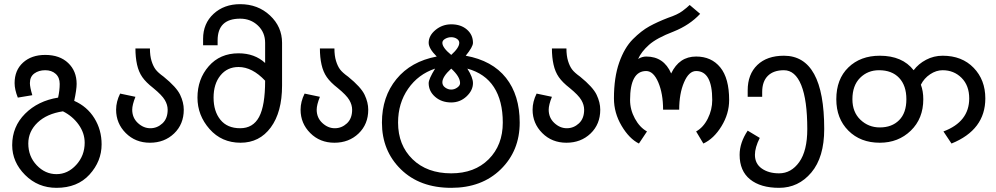

<svg xmlns="http://www.w3.org/2000/svg" viewBox="-20 -696 4829 931"><path d="M339.8 -207Q402.3 -179.7 437.5 -123Q472.7 -66.4 472.7 3.9Q472.7 85.9 414.1 150.4Q355.5 214.8 253.9 214.8Q164.1 214.8 101.6 152.3Q39.1 89.8 39.1 7.8Q39.1 -82 101.6 -144.5Q164.1 -207 261.7 -222.7Q269.5 -257.8 269.5 -289.1Q269.5 -320.3 250 -337.9Q230.5 -355.5 199.2 -355.5Q168 -355.5 146.5 -339.8Q125 -324.2 125 -293Q125 -273.4 136.7 -234.4L66.4 -222.7Q50.8 -261.7 50.8 -293Q50.8 -355.5 91.8 -392.6Q132.8 -429.7 199.2 -429.7Q269.5 -429.7 310.5 -390.6Q351.6 -351.6 351.6 -289.1Q351.6 -261.7 339.8 -207ZM390.6 -3.9Q390.6 -50.8 361.3 -91.8Q332 -132.8 285.2 -156.2Q207 -144.5 162.1 -101.6Q117.2 -58.6 117.2 0Q117.2 62.5 158.2 105.5Q199.2 148.4 253.9 148.4Q308.6 148.4 349.6 103.5Q390.6 58.6 390.6 -3.9Z M707 -460.9Q707 -425.8 714.8 -400.4Q722.7 -375 734.4 -359.4Q746.1 -343.8 773.4 -324.2Q835.9 -273.4 853.5 -236.3Q871.1 -199.2 871.1 -164.1Q871.1 -93.8 824.2 -48.8Q777.3 -3.9 707 -3.9Q636.7 -3.9 589.8 -50.8Q543 -97.7 543 -164.1Q543 -203.1 562.5 -242.2L636.7 -226.6Q621.1 -187.5 621.1 -164.1Q621.1 -125 648.4 -99.6Q675.8 -74.2 709 -74.2Q742.2 -74.2 767.6 -97.7Q793 -121.1 793 -164.1Q793 -187.5 779.3 -210.9Q765.6 -234.4 722.7 -269.5Q687.5 -296.9 669.9 -322.3Q652.3 -347.7 644.5 -382.8Q636.7 -418 636.7 -460.9Z M1347.7 -281.2Q1347.7 -152.3 1293 -78.1Q1238.3 -3.9 1146.5 -3.9Q1054.7 -3.9 996.1 -70.3Q937.5 -136.7 937.5 -222.7Q937.5 -312.5 992.2 -375Q1046.9 -437.5 1136.7 -437.5Q1214.8 -437.5 1265.6 -390.6V-488.3Q1265.6 -539.1 1230.5 -572.3Q1195.3 -605.5 1144.5 -605.5Q1035.2 -605.5 1035.2 -500Q1035.2 -496.1 1035.2 -476.6H964.8Q964.8 -503.9 964.8 -507.8Q964.8 -582 1015.6 -628.9Q1066.4 -675.8 1144.5 -675.8Q1230.5 -675.8 1289.1 -621.1Q1347.7 -566.4 1347.7 -488.3ZM1265.6 -304.7Q1203.1 -371.1 1136.7 -371.1Q1082 -371.1 1048.8 -330.1Q1015.6 -289.1 1015.6 -222.7Q1015.6 -156.2 1048.8 -115.2Q1082 -74.2 1144.5 -74.2Q1207 -74.2 1236.3 -128.9Q1265.6 -183.6 1265.6 -304.7Z M1601.6 -460.9Q1601.6 -425.8 1609.4 -400.4Q1617.2 -375 1628.9 -359.4Q1640.6 -343.8 1668 -324.2Q1730.5 -273.4 1748 -236.3Q1765.6 -199.2 1765.6 -164.1Q1765.6 -93.8 1718.8 -48.8Q1671.9 -3.9 1601.6 -3.9Q1531.2 -3.9 1484.4 -50.8Q1437.5 -97.7 1437.5 -164.1Q1437.5 -203.1 1457 -242.2L1531.2 -226.6Q1515.6 -187.5 1515.6 -164.1Q1515.6 -125 1543 -99.6Q1570.3 -74.2 1603.5 -74.2Q1636.7 -74.2 1662.1 -97.7Q1687.5 -121.1 1687.5 -164.1Q1687.5 -187.5 1673.8 -210.9Q1660.2 -234.4 1617.2 -269.5Q1582 -296.9 1564.5 -322.3Q1546.9 -347.7 1539.1 -382.8Q1531.2 -418 1531.2 -460.9Z M2238.3 -425.8Q2367.2 -402.3 2433.6 -318.4Q2500 -234.4 2500 -101.6Q2500 35.2 2408.2 125Q2316.4 214.8 2168 214.8Q2015.6 214.8 1923.8 125Q1832 35.2 1832 -101.6Q1832 -226.6 1902.3 -312.5Q1972.7 -398.4 2097.7 -421.9Q2058.6 -460.9 2058.6 -488.3Q2058.6 -523.4 2091.8 -550.8Q2125 -578.1 2168 -578.1Q2214.8 -578.1 2244.1 -552.7Q2273.4 -527.3 2273.4 -488.3Q2273.4 -468.8 2238.3 -425.8ZM2168 -429.7Q2207 -464.8 2207 -488.3Q2207 -500 2195.3 -507.8Q2183.6 -515.6 2168 -515.6Q2152.3 -515.6 2138.7 -507.8Q2125 -500 2125 -488.3Q2125 -464.8 2168 -429.7ZM2210.9 -293Q2210.9 -324.2 2168 -363.3Q2125 -324.2 2125 -296.9Q2125 -281.2 2138.7 -271.5Q2152.3 -261.7 2168 -261.7Q2183.6 -261.7 2197.3 -271.5Q2210.9 -281.2 2210.9 -293ZM2089.8 -363.3Q2007.8 -335.9 1959 -265.6Q1910.2 -195.3 1910.2 -101.6Q1910.2 7.8 1980.5 76.2Q2050.8 144.5 2168 144.5Q2281.2 144.5 2349.6 76.2Q2418 7.8 2418 -101.6Q2418 -207 2375 -273.4Q2332 -339.8 2246.1 -363.3Q2273.4 -320.3 2273.4 -293Q2273.4 -257.8 2242.2 -228.5Q2210.9 -199.2 2168 -199.2Q2121.1 -199.2 2089.8 -226.6Q2058.6 -253.9 2058.6 -293Q2058.6 -312.5 2089.8 -363.3Z M2726.6 -460.9Q2726.6 -425.8 2734.4 -400.4Q2742.2 -375 2753.9 -359.4Q2765.6 -343.8 2793 -324.2Q2855.5 -273.4 2873 -236.3Q2890.6 -199.2 2890.6 -164.1Q2890.6 -93.8 2843.8 -48.8Q2796.9 -3.9 2726.6 -3.9Q2656.2 -3.9 2609.4 -50.8Q2562.5 -97.7 2562.5 -164.1Q2562.5 -203.1 2582 -242.2L2656.2 -226.6Q2640.6 -187.5 2640.6 -164.1Q2640.6 -125 2668 -99.6Q2695.3 -74.2 2728.5 -74.2Q2761.7 -74.2 2787.1 -97.7Q2812.5 -121.1 2812.5 -164.1Q2812.5 -187.5 2798.8 -210.9Q2785.2 -234.4 2742.2 -269.5Q2707 -296.9 2689.5 -322.3Q2671.9 -347.7 2664.1 -382.8Q2656.2 -418 2656.2 -460.9Z M3234.4 -339.8Q3273.4 -421.9 3355.5 -421.9Q3429.7 -421.9 3472.7 -369.1Q3515.6 -316.4 3515.6 -210.9Q3515.6 -144.5 3478.5 -84Q3441.4 -23.4 3390.6 0L3355.5 -58.6Q3390.6 -78.1 3412.1 -121.1Q3433.6 -164.1 3433.6 -210.9Q3433.6 -351.6 3355.5 -351.6Q3320.3 -351.6 3296.9 -296.9Q3273.4 -242.2 3273.4 -164.1H3195.3Q3195.3 -242.2 3171.9 -296.9Q3148.4 -351.6 3113.3 -351.6Q3035.2 -351.6 3035.2 -210.9Q3035.2 -164.1 3058.6 -121.1Q3082 -78.1 3117.2 -58.6L3078.1 0Q3031.2 -23.4 2994.1 -85.9Q2957 -148.4 2957 -218.8Q2957 -320.3 2982.4 -392.6Q3007.8 -464.8 3048.8 -505.9Q3089.8 -546.9 3128.9 -568.4Q3168 -589.8 3218.8 -609.4Q3265.6 -625 3289.1 -642.6Q3312.5 -660.2 3324.2 -671.9L3375 -628.9Q3324.2 -574.2 3246.1 -543Q3164.1 -511.7 3127 -478.5Q3089.8 -445.3 3074.2 -410.2Q3093.8 -421.9 3113.3 -421.9Q3199.2 -421.9 3234.4 -339.8Z M3605.5 -226.6Q3605.5 -250 3605.5 -257.8Q3605.5 -335.9 3652.3 -380.9Q3699.2 -425.8 3781.2 -425.8Q3976.6 -425.8 3976.6 -70.3Q3976.6 66.4 3914.1 140.6Q3851.6 214.8 3757.8 214.8Q3668 214.8 3617.2 173.8Q3566.4 132.8 3566.4 54.7Q3566.4 -3.9 3605.5 -62.5L3664.1 -27.3Q3640.6 19.5 3640.6 54.7Q3640.6 97.7 3673.8 121.1Q3707 144.5 3757.8 144.5Q3816.4 144.5 3855.5 89.8Q3894.5 35.2 3894.5 -70.3Q3894.5 -210.9 3865.2 -283.2Q3835.9 -355.5 3781.2 -355.5Q3730.5 -355.5 3703.1 -328.1Q3675.8 -300.8 3675.8 -250Q3675.8 -246.1 3675.8 -226.6Z M4410.2 -355.5Q4433.6 -386.7 4470.7 -406.2Q4507.8 -425.8 4550.8 -425.8Q4644.5 -425.8 4701.2 -367.2Q4757.8 -308.6 4757.8 -218.8Q4757.8 -66.4 4593.8 0L4554.7 -58.6Q4679.7 -105.5 4679.7 -218.8Q4679.7 -281.2 4642.6 -318.4Q4605.5 -355.5 4550.8 -355.5Q4519.5 -355.5 4490.2 -335.9Q4460.9 -316.4 4445.3 -285.2Q4457 -253.9 4457 -214.8Q4457 -121.1 4396.5 -62.5Q4335.9 -3.9 4246.1 -3.9Q4152.3 -3.9 4093.8 -62.5Q4035.2 -121.1 4035.2 -214.8Q4035.2 -312.5 4093.8 -369.1Q4152.3 -425.8 4246.1 -425.8Q4355.5 -425.8 4410.2 -355.5ZM4246.1 -78.1Q4304.7 -78.1 4339.8 -113.3Q4375 -148.4 4375 -214.8Q4375 -281.2 4339.8 -318.4Q4304.7 -355.5 4242.2 -355.5Q4187.5 -355.5 4150.4 -318.4Q4113.3 -281.2 4113.3 -214.8Q4113.3 -152.3 4152.3 -115.2Q4191.4 -78.1 4246.1 -78.1Z"/></svg>

Font: 和音 by 宁静之雨，公众号njzyshare
Style: Regular
Weight: 400
Designer: Steve Matteson
Foundry: Ascender Corporation
Version: Version 6.00;June 8, 2018;FontCreator 11.0.0.2388 32-bit